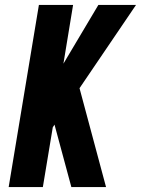

<svg xmlns="http://www.w3.org/2000/svg" viewBox="-20 -755 569 775"><path d="M15 0 137 -735H275L236 -498L377 -735H529L301 -399L408 0H268L200 -252L193 -241L153 0Z"/></svg>

Font: Iosevka SS04 Heavy
Style: Italic
Weight: 900
Italic angle: -9°
Monospace: yes
Designer: Belleve Invis
Foundry: Belleve Invis
Version: Version 19.0.0; ttfautohint (v1.8.4)